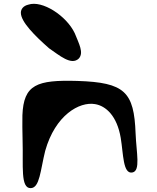

<svg xmlns="http://www.w3.org/2000/svg" viewBox="-20 -966 815 994"><path d="M97 -237C101 -108 85 9 139 8C186 7 189 -85 214 -185C266 -370 391 -441 472 -427C528 -418 586 -366 605 -252C619 -169 616 -64 665 -73C709 -81 686 -174 682 -275C674 -491 626 -539 381 -547C171 -553 102 -529 96 -369C95 -332 96 -288 97 -237ZM88 -900C88 -853 160 -781 234 -716C287 -680 349 -625 388 -663C415 -693 389 -739 367 -794C324 -885 198 -966 127 -942C101 -936 88 -919 88 -900Z"/></svg>

Font: Venom Sans
Style: Bd
Weight: 700
Version: Version 1.001